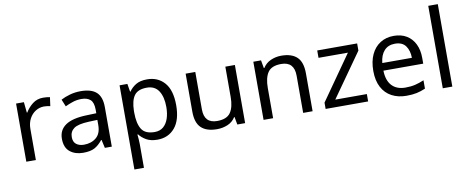

<svg xmlns="http://www.w3.org/2000/svg" viewBox="-79 -1131 4255 1743"><g transform="rotate(-10 2048.5 -260.0)"><path d="M335 -546Q350 -546 367.5 -544.5Q385 -543 398 -540L387 -459Q374 -462 358.5 -464Q343 -466 329 -466Q288 -466 252 -443.5Q216 -421 194.5 -380.5Q173 -340 173 -286V0H85V-536H157L167 -438H171Q197 -482 238 -514Q279 -546 335 -546Z M681 -545Q779 -545 826 -502Q873 -459 873 -365V0H809L792 -76H788Q753 -32 714.5 -11Q676 10 608 10Q535 10 487 -28.5Q439 -67 439 -149Q439 -229 502 -272.5Q565 -316 696 -320L787 -323V-355Q787 -422 758 -448Q729 -474 676 -474Q634 -474 596 -461.5Q558 -449 525 -433L498 -499Q533 -518 581 -531.5Q629 -545 681 -545ZM707 -259Q607 -255 568.5 -227Q530 -199 530 -148Q530 -103 557.5 -82Q585 -61 628 -61Q696 -61 741 -98.5Q786 -136 786 -214V-262Z M1294 -546Q1393 -546 1453.5 -477Q1514 -408 1514 -269Q1514 -132 1453.5 -61Q1393 10 1293 10Q1231 10 1190.5 -13.5Q1150 -37 1127 -68H1121Q1123 -51 1125 -25Q1127 1 1127 20V240H1039V-536H1111L1123 -463H1127Q1151 -498 1190 -522Q1229 -546 1294 -546ZM1278 -472Q1196 -472 1162.5 -426Q1129 -380 1127 -286V-269Q1127 -170 1159.5 -116.5Q1192 -63 1280 -63Q1329 -63 1360.5 -90Q1392 -117 1407.5 -163.5Q1423 -210 1423 -270Q1423 -362 1387.5 -417Q1352 -472 1278 -472Z M2102 -536V0H2030L2017 -71H2013Q1987 -29 1941 -9.5Q1895 10 1843 10Q1746 10 1697 -36.5Q1648 -83 1648 -185V-536H1737V-191Q1737 -63 1856 -63Q1945 -63 1979.5 -113Q2014 -163 2014 -257V-536Z M2530 -546Q2626 -546 2675 -499.5Q2724 -453 2724 -349V0H2637V-343Q2637 -472 2517 -472Q2428 -472 2394 -422Q2360 -372 2360 -278V0H2272V-536H2343L2356 -463H2361Q2387 -505 2433 -525.5Q2479 -546 2530 -546Z M3236 0H2844V-58L3132 -468H2861V-536H3229V-470L2945 -68H3236Z M3567 -546Q3636 -546 3685.5 -516Q3735 -486 3761.5 -431.5Q3788 -377 3788 -304V-251H3421Q3423 -160 3467.5 -112.5Q3512 -65 3592 -65Q3643 -65 3682.5 -74.5Q3722 -84 3764 -102V-25Q3723 -7 3683 1.5Q3643 10 3588 10Q3512 10 3453.5 -21Q3395 -52 3362.5 -113.5Q3330 -175 3330 -264Q3330 -352 3359.5 -415Q3389 -478 3442.5 -512Q3496 -546 3567 -546ZM3566 -474Q3503 -474 3466.5 -433.5Q3430 -393 3423 -321H3696Q3695 -389 3664 -431.5Q3633 -474 3566 -474Z M4012 0H3924V-760H4012Z"/></g></svg>

Font: Noto Sans Meroitic
Style: Regular
Weight: 400
Designer: Monotype Design Team
Foundry: Monotype Imaging Inc.
Version: Version 2.002; ttfautohint (v1.8.4.7-5d5b)